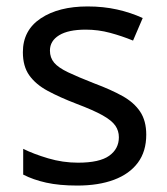

<svg xmlns="http://www.w3.org/2000/svg" viewBox="-20 -566 519 596"><path d="M434 -148Q434 -96 408 -61Q382 -26 334 -8Q286 10 220 10Q164 10 123.5 1Q83 -8 52 -24V-104Q84 -88 129.5 -74.5Q175 -61 222 -61Q289 -61 319 -82.5Q349 -104 349 -140Q349 -160 338 -176Q327 -192 298.5 -208Q270 -224 217 -244Q165 -264 128 -284Q91 -304 71 -332Q51 -360 51 -404Q51 -472 106.5 -509Q162 -546 252 -546Q301 -546 343.5 -536.5Q386 -527 423 -510L393 -440Q359 -454 322 -464Q285 -474 246 -474Q192 -474 163.5 -456.5Q135 -439 135 -409Q135 -387 148 -371.5Q161 -356 191.5 -341.5Q222 -327 273 -307Q324 -288 360 -268Q396 -248 415 -219.5Q434 -191 434 -148Z"/></svg>

Font: lgurmukhi25
Style: Book
Weight: 400
Designer: Jelle Bosma - Monotype Design Team
Foundry: Monotype Imaging Inc.
Version: Version 2.003